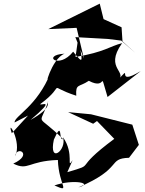

<svg xmlns="http://www.w3.org/2000/svg" viewBox="-20 -988 794 1055"><path d="M379 -108C342 -53 391 -143 326 -234C349 -163 246 -83 276 -221C326 -335 301 -210 326 -224C173 -375 197 -283 245 -432C235 -422 273 -400 148 -329C295 -454 201 -404 201 -416C357 -531 221 -520 399 -462C395 -530 413 -507 468 -544C576 -487 520 -622 571 -455L754 -598C598 -503 725 -661 618 -536C698 -596 546 -604 651 -751C583 -734 556 -702 395 -675L410 -781C435 -640 441 -632 382 -704C301 -603 207 -686 335 -693C261 -667 214 -471 259 -590C184 -402 58 -350 60 -315L134 -353L45 -256C13 -347 103 -209 63 -129C71 -191 165 -140 53 -89C136 -48 133 -103 298 -109C303 34 373 72 279 31C380 -5 500 18 410 42C659 -64 568 -117 689 -121L743 -192L707 -303L480 -360L354 -372L492 -308L513 -323L608 -225C368 -47 519 -92 350 -42ZM653 -761 648 -838 549 -883 528 -968 245 -828 401 -835 441 -666 394 -784 572 -774 646 -765 723 -698Z"/></svg>

Font: Asimov Silicon
Style: Regular
Weight: 400
Designer: Google
Version: Version 2.000980; 2014